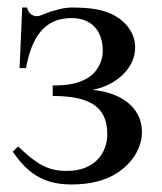

<svg xmlns="http://www.w3.org/2000/svg" viewBox="-20 -480 430 510"><path d="M228 -242C283 -252 339 -295 339 -354C339 -391 316 -423 278 -442C251 -455 218 -460 172 -460C150 -460 139 -456 114 -449C100 -445 88 -437 78 -437C66 -437 55 -445 52 -460H39L32 -299H49C64 -379 96 -432 170 -432C218 -432 253 -404 253 -344C253 -316 237 -285 208 -270C185 -258 162 -253 120 -253V-225C213 -225 265 -200 265 -124C265 -73 231 -26 158 -26C105 -26 77 -45 28 -91L14 -77C52 -22 93 10 170 10C219 10 261 0 295 -23C330 -47 357 -86 357 -129C357 -201 292 -235 228 -241Z"/></svg>

Font: STIXGeneral
Style: Regular
Weight: 400
Designer: MicroPress Inc., with final additions and corrections provided by Coen Hoffman, Elsevier (retired)
Version: Version 1.1.0